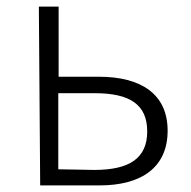

<svg xmlns="http://www.w3.org/2000/svg" viewBox="-20 -553 580 583"><path d="M102 10H282C410 10 489 -45 489 -156C489 -267 409 -320 280 -320H158V-533H98ZM157 -39V-270H268C375 -270 427 -235 427 -154C427 -73 374 -37 266 -37Z"/></svg>

Font: GenEiGothic-pro-Light
Style: Regular
Weight: 300
Designer: Ryoko NISHIZUKA (kana & ideographs); Paul D. Hunt (Latin, Greek & Cyrillic); Wenlong ZHANG (bopomofo); Sandoll Communica
Foundry: Adobe Systems Incorporated; o_tamon
Version: Version 1.000.140830